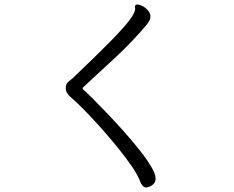

<svg xmlns="http://www.w3.org/2000/svg" viewBox="-20 -777 1040 855"><path d="M635 -669Q571 -593 497 -524Q423 -455 349 -387Q348 -386 348 -384Q348 -380 351 -378Q363 -368 390.5 -340.5Q418 -313 454.5 -275Q491 -237 529 -194.5Q567 -152 600 -110.5Q633 -69 653 -35.5Q673 -2 673 18Q673 33 664 42Q655 51 645 54.5Q635 58 632 58Q622 58 614.5 49.5Q607 41 604 31Q594 3 566.5 -37Q539 -77 502 -122.5Q465 -168 425.5 -212Q386 -256 351 -291.5Q316 -327 293 -346Q286 -352 279.5 -361.5Q273 -371 273 -385Q273 -404 285 -413.5Q297 -423 304 -429Q410 -530 470.5 -591.5Q531 -653 556.5 -687Q582 -721 582 -738Q582 -741 581.5 -743Q581 -745 581 -747Q581 -754 587 -756Q588 -757 592 -757Q601 -757 614.5 -750Q628 -743 639 -730.5Q650 -718 650 -703Q650 -693 645 -685Q640 -677 635 -669Z"/></svg>

Font: Klee One SemiBold
Style: Regular
Weight: 600
Designer: Fontworks Inc.
Foundry: Fontworks Inc.
Version: Version 1.00;January 12, 2022;FontCreator 13.0.0.2683 64-bit